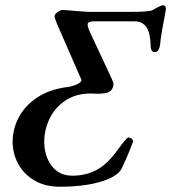

<svg xmlns="http://www.w3.org/2000/svg" viewBox="-20 -695 650 729"><path d="M28 -157Q28 -205 51 -249Q74 -293 120 -324Q166 -355 232 -364Q251 -366 269 -373.5Q287 -381 289 -389Q290 -390 289 -392.5Q288 -395 287 -397L197 -603Q187 -628 187 -634Q188 -642 199 -649.5Q210 -657 216 -657Q228 -657 272 -653L316 -650H480Q544 -650 558 -656Q565 -660 579 -667.5Q593 -675 598 -675Q610 -675 610 -662Q610 -657 609 -654Q592 -565 589 -537Q589 -525 585 -513Q580 -497 568 -497Q552 -497 552 -522Q551 -568 536.5 -591Q522 -614 490 -614H336Q315 -614 313 -604Q311 -596 322 -572L395 -416Q397 -412 404 -396.5Q411 -381 411 -375Q411 -370 408 -362Q403 -348 388 -343.5Q373 -339 350 -339L325 -340Q268 -340 228 -313Q188 -286 168 -244Q148 -202 148 -157Q148 -103 176 -65.5Q204 -28 255 -28Q307 -28 348 -50.5Q389 -73 426 -125Q461 -173 467 -173Q475 -173 480.5 -168Q486 -163 485 -157Q474 -126 459.5 -93.5Q445 -61 441 -53Q434 -41 420.5 -31.5Q407 -22 393 -16Q322 14 208 14Q151 14 110.5 -10Q70 -34 49 -73Q28 -112 28 -157Z"/></svg>

Font: EB Garamond Medium
Style: Italic
Weight: 500
Italic angle: -17.2°
Designer: Georg Duffner and Octavio Pardo
Foundry: Georg Duffner
Version: Version 1.000